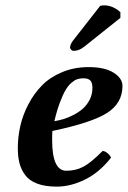

<svg xmlns="http://www.w3.org/2000/svg" viewBox="-20 -691 480 721"><path d="M327.1 -360.8Q327.1 -380.9 319.1 -388.9Q311 -397 293 -397Q280.8 -397 270.8 -393.8Q260.7 -390.6 248.8 -380.6Q236.8 -370.6 226.6 -353.5Q216.3 -336.4 205.1 -306.6Q193.8 -276.9 184.1 -235.8Q201.7 -238.8 219.5 -244.1Q237.3 -249.5 257.3 -260Q277.3 -270.5 292.2 -283.9Q307.1 -297.4 317.1 -317.4Q327.1 -337.4 327.1 -360.8ZM176.8 -199.2Q175.8 -191.4 175.8 -165Q175.8 -49.8 229 -49.8Q265.1 -49.8 293.9 -65.4Q322.8 -81.1 365.2 -124Q374 -124 383.5 -116Q393.1 -107.9 397 -99.1Q354.5 -44.4 300.3 -17.3Q246.1 9.8 192.9 9.8Q149.4 9.8 119.6 -1.5Q89.8 -12.7 74.5 -33.7Q59.1 -54.7 53 -78.9Q46.9 -103 46.9 -134.8Q46.9 -176.3 56.2 -217.5Q65.4 -258.8 86.4 -299.1Q107.4 -339.4 137.5 -370.1Q167.5 -400.9 212.9 -419.9Q258.3 -439 313 -439Q373.5 -439 406.7 -418Q439.9 -397 439.9 -368.2Q439.9 -304.2 382.8 -267.3Q325.7 -230.5 176.8 -199.2ZM253.9 -538.1 356 -668.9Q361.8 -670.9 372.1 -670.9Q388.2 -670.9 404.5 -663.6Q420.9 -656.2 432.1 -645V-624L296.9 -516.1Q276.9 -500 256.8 -500Q251 -500 246.6 -504.9Q242.2 -509.8 243.2 -514.2Q245.1 -526.9 253.9 -538.1Z"/></svg>

Font: Common Serif
Style: Bold Italic
Weight: 700
Italic angle: -12°
Designer: Philipp H. Poll, Khaled Hosny
Foundry: Stefan Peev, Context Ltd.
Version: Version 1.026